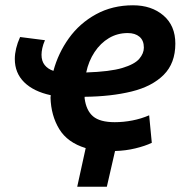

<svg xmlns="http://www.w3.org/2000/svg" viewBox="-20 -558 699 726"><path d="M272 148 304 2Q235 -19 204 -70Q173 -121 171 -189Q171 -191 171.5 -193.5Q172 -196 172 -198Q107 -212 71.5 -247Q36 -282 36 -335Q36 -354 41 -375Q46 -396 56 -418L150 -406Q143 -390 140 -376Q137 -362 137 -351Q137 -327 149 -312Q161 -297 182 -290Q200 -357 240.5 -413.5Q281 -470 343 -504Q405 -538 483 -538Q553 -538 598 -499.5Q643 -461 643 -393Q643 -319 599 -275Q555 -231 477.5 -212Q400 -193 300 -192Q300 -190 300 -188.5Q300 -187 300 -186Q306 -140 332 -118Q358 -96 414 -96Q447 -96 480.5 -102.5Q514 -109 544 -122L554 -18Q529 -6 492 3Q455 12 415 13L384 148ZM306 -284Q396 -287 442.5 -301Q489 -315 506.5 -335.5Q524 -356 524 -378Q524 -405 507.5 -419Q491 -433 463 -433Q424 -433 392 -414Q360 -395 337.5 -361Q315 -327 306 -284Z"/></svg>

Font: Ubuntu Sans
Style: Bold Italic
Weight: 700
Italic angle: -13.5°
Designer: Dalton Maag Ltd
Foundry: Dalton Maag Ltd
Version: Version 1.006